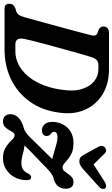

<svg xmlns="http://www.w3.org/2000/svg" viewBox="248 -988 750 1287"><g transform="rotate(90 623.5 -345.0)"><path d="M5.5 -33Q5.5 -60.5 35.5 -72L57 -78.5Q70 -83 78.8 -93.8Q87.5 -104.5 96.5 -135.5Q103 -159 115.8 -205.5Q128.5 -252 144.2 -309Q160 -366 175 -422.2Q190 -478.5 201.8 -522.5Q213.5 -566.5 218 -585.5Q224.5 -614.5 202 -623L182 -630Q158 -641 158 -661.5Q158 -679 168.8 -689.5Q179.5 -700 201 -700H447Q541.5 -700 611.2 -658Q681 -616 715 -541.5Q749 -467 736 -369.5Q721 -251.5 661.5 -169Q602 -86.5 511.5 -43.2Q421 0 313 0H41Q20 0 12.8 -9.2Q5.5 -18.5 5.5 -33ZM321.5 -72.5Q388 -72.5 442.5 -111.8Q497 -151 533.5 -221.2Q570 -291.5 582 -384Q594.5 -463.5 577.2 -518.2Q560 -573 524.8 -601Q489.5 -629 447 -629H414Q395 -629 382.2 -616.5Q369.5 -604 361 -575Q357 -563.5 348 -531.5Q339 -499.5 326.5 -455.8Q314 -412 300.8 -363.2Q287.5 -314.5 275 -268.5Q262.5 -222.5 253.5 -186Q244.5 -149.5 241 -131Q230 -72.5 278 -72.5ZM1188 -146.5Q1187.5 -101.5 1167.8 -66Q1148 -30.5 1115 -10Q1082 10.5 1041.5 10.5Q1005 10.5 980.8 -1.2Q956.5 -13 940.2 -28.5Q924 -44 911.5 -55.8Q899 -67.5 886 -67.5Q875 -67.5 867.2 -55.8Q859.5 -44 851 -28.5Q842.5 -13 829.2 -1.2Q816 10.5 794 10.5Q772 10.5 759 -2.8Q746 -16 746 -40Q746 -68.5 768.5 -92.5Q791 -116.5 846.5 -131.5Q858 -135.5 870 -144Q882 -152.5 900.8 -170.8Q919.5 -189 950.5 -222Q986 -258 1009.2 -281.2Q1032.5 -304.5 1047 -320Q1025.5 -324.5 998.5 -332.8Q971.5 -341 945.5 -348Q919.5 -355 901 -355Q881 -355 872.5 -348.2Q864 -341.5 864 -332Q864 -326.5 866.8 -321Q869.5 -315.5 877.5 -310.5Q892 -301 892 -281Q892 -266.5 881 -258.5Q870 -250.5 855 -250.5Q829.5 -250.5 813.5 -268.8Q797.5 -287 797.5 -320.5Q797.5 -357.5 813.8 -389.8Q830 -422 861.5 -442Q893 -462 938.5 -462Q979 -462 1004.8 -450.8Q1030.5 -439.5 1047.2 -425.2Q1064 -411 1077 -400Q1090 -389 1104.5 -389Q1117.5 -389 1126.8 -400Q1136 -411 1145.5 -425.2Q1155 -439.5 1168 -450.8Q1181 -462 1201.5 -462Q1224 -462 1234.8 -447.8Q1245.5 -433.5 1245.5 -409.5Q1244 -344.5 1174.5 -328Q1156 -324 1131.8 -304.2Q1107.5 -284.5 1060 -236Q1016.5 -195 993 -172.2Q969.5 -149.5 955.5 -134Q983 -131 1014.8 -122Q1046.5 -113 1075 -113Q1099 -113 1116.2 -123.8Q1133.5 -134.5 1144 -159.5Q1155.5 -178.5 1170 -178.5Q1188.5 -178 1188 -146.5ZM1124.5 -536Q1107.5 -520 1093 -510.8Q1078.5 -501.5 1061.5 -501.5Q1043.5 -501.5 1033.8 -510.5Q1024 -519.5 1015.5 -536L962.5 -633Q956.5 -645.5 958.8 -656.2Q961 -667 969.5 -673.5Q991 -689.5 1010.5 -670L1082.5 -596.5L1197 -670Q1229.5 -690 1243.5 -673.5Q1248.5 -667 1246.5 -655.5Q1244.5 -644 1230.5 -631.5Z"/></g></svg>

Font: Fraunces 72pt S100 SemiBold
Style: Italic
Weight: 600
Italic angle: -16°
Version: Version 1.000; ttfautohint (v1.8.3)